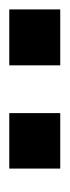

<svg xmlns="http://www.w3.org/2000/svg" viewBox="101 -824 150 414"><g transform="rotate(90 176.0 -617.0)"><path d="M332.5 -562V-671.9H212.9V-562ZM109.9 -562V-671.9H-10.7V-562Z"/></g></svg>

Font: Ride
Style: Bold
Weight: 700
Version: Version 3.000